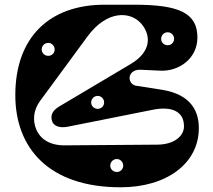

<svg xmlns="http://www.w3.org/2000/svg" viewBox="-20 -780 904 815"><path d="M576 -484 660 -480C739 -476 818 -531 818 -621C818 -726 738 -760 550 -760H424C189 -760 45 -621 45 -376C45 -151 188 15 492 15C687 15 824 -86 824 -236C824 -299 799 -378 667 -399L558 -416C539 -419 530 -435 530 -449C530 -467 546 -485 576 -484ZM649 -166 253 -163C191 -163 150 -190 133 -233C119 -268 121 -311 149 -350L352 -626C434 -737 534 -734 581 -678C621 -630 623 -561 536 -509L233 -329C203 -311 193 -292 201 -266C207 -247 230 -235 267 -242L628 -314C712 -331 761 -305 761 -244C761 -204 722 -167 649 -166ZM476 -50C460 -50 448 -62 448 -77C448 -92 460 -105 476 -105C491 -105 503 -92 503 -77C503 -62 491 -50 476 -50ZM185 -543C169 -543 157 -555 157 -570C157 -585 169 -598 185 -598C200 -598 212 -585 212 -570C212 -555 200 -543 185 -543ZM692 -588C676 -588 664 -600 664 -615C664 -630 676 -643 692 -643C707 -643 719 -630 719 -615C719 -600 707 -588 692 -588ZM395 -318C379 -318 367 -330 367 -345C367 -360 379 -373 395 -373C410 -373 422 -360 422 -345C422 -330 410 -318 395 -318Z"/></svg>

Font: Pilowlava Atome
Style: Regular
Weight: 500
Designer: Anton Moglia, Jérémy Landes, Maksym Kobuzan (Cyrillic), Velvetyne Type Foundry
Foundry: Anton Moglia, Jérémy Landes, Velvetyne Type Foundry
Version: Version 1.002;Glyphs 3.3 (3303)